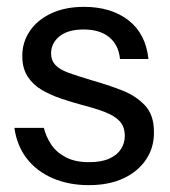

<svg xmlns="http://www.w3.org/2000/svg" viewBox="-20 -528 497 560"><path d="M239 12Q180 12 133 -8.5Q86 -29 57.5 -66.5Q29 -104 22 -155H108Q114 -130 129 -107Q144 -84 171.5 -69.5Q199 -55 240 -55Q276 -55 299 -65.5Q322 -76 333 -93.5Q344 -111 344 -131Q344 -158 329.5 -174Q315 -190 286.5 -201Q258 -212 219 -222Q189 -230 158 -240.5Q127 -251 101.5 -266Q76 -281 60.5 -305Q45 -329 45 -365Q45 -405 67 -437.5Q89 -470 129.5 -489Q170 -508 225 -508Q304 -508 354.5 -469Q405 -430 413 -356H330Q326 -397 298.5 -419.5Q271 -442 224 -442Q178 -442 153.5 -422Q129 -402 129 -372Q129 -352 141.5 -338.5Q154 -325 180.5 -315.5Q207 -306 247 -294Q293 -281 334.5 -265Q376 -249 402.5 -221Q429 -193 429 -144Q430 -99 406.5 -63.5Q383 -28 340.5 -8Q298 12 239 12Z"/></svg>

Font: DM Sans 9pt 36pt
Style: Regular
Weight: 400
Version: Version 4.004;gftools[0.9.30]